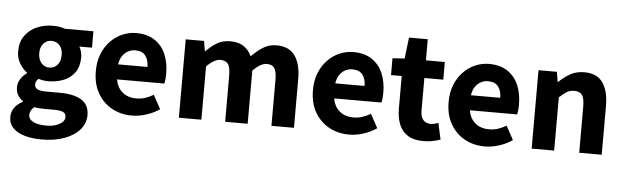

<svg xmlns="http://www.w3.org/2000/svg" viewBox="-55 -926 4465 1376"><g transform="rotate(5 2177.5 -237.5)"><path d="M276 241Q211 241 157 226Q103 211 71.5 179.5Q40 148 40 98Q40 63 60.5 33.5Q81 4 120 -16V-21Q99 -36 84 -59Q69 -82 69 -118Q69 -148 87 -176.5Q105 -205 132 -223V-227Q102 -248 78.5 -286.5Q55 -325 55 -374Q55 -442 88 -487.5Q121 -533 174 -555.5Q227 -578 287 -578Q312 -578 334.5 -574.5Q357 -571 375 -564H580V-446H489Q497 -433 503 -412.5Q509 -392 509 -369Q509 -305 479.5 -262.5Q450 -220 399.5 -199.5Q349 -179 287 -179Q272 -179 254.5 -181.5Q237 -184 218 -190Q208 -181 202.5 -171.5Q197 -162 197 -146Q197 -126 216 -115Q235 -104 283 -104H376Q479 -104 534.5 -70Q590 -36 590 39Q590 97 551.5 142.5Q513 188 442.5 214.5Q372 241 276 241ZM287 -277Q310 -277 328.5 -288.5Q347 -300 357.5 -321.5Q368 -343 368 -374Q368 -405 357.5 -426Q347 -447 328.5 -458Q310 -469 287 -469Q265 -469 247 -458Q229 -447 218 -426.5Q207 -406 207 -374Q207 -343 218 -321.5Q229 -300 247 -288.5Q265 -277 287 -277ZM301 139Q341 139 370.5 129Q400 119 417 103Q434 87 434 67Q434 39 411 30Q388 21 346 21H285Q257 21 238.5 19.5Q220 18 206 14Q190 27 182 42Q174 57 174 72Q174 105 209 122Q244 139 301 139Z M907 14Q826 14 762 -21.5Q698 -57 660 -123Q622 -189 622 -282Q622 -351 644 -405.5Q666 -460 704 -499Q742 -538 789.5 -558Q837 -578 887 -578Q967 -578 1020 -543Q1073 -508 1099.5 -447Q1126 -386 1126 -308Q1126 -285 1124 -265.5Q1122 -246 1119 -235H779Q786 -193 807 -165.5Q828 -138 858.5 -124.5Q889 -111 928 -111Q961 -111 990.5 -120.5Q1020 -130 1051 -148L1105 -49Q1063 -20 1010.5 -3Q958 14 907 14ZM777 -343H988Q988 -392 965 -423Q942 -454 890 -454Q864 -454 840 -441.5Q816 -429 799.5 -405Q783 -381 777 -343Z M1244 0V-564H1376L1388 -491H1391Q1426 -527 1466.5 -552.5Q1507 -578 1563 -578Q1623 -578 1660 -553.5Q1697 -529 1718 -483Q1756 -522 1798.5 -550Q1841 -578 1897 -578Q1988 -578 2030 -517.5Q2072 -457 2072 -351V0H1910V-330Q1910 -393 1893 -416Q1876 -439 1838 -439Q1817 -439 1792 -425Q1767 -411 1739 -383V0H1577V-330Q1577 -393 1559.5 -416Q1542 -439 1504 -439Q1483 -439 1458 -425Q1433 -411 1406 -383V0Z M2469 14Q2388 14 2324 -21.5Q2260 -57 2222 -123Q2184 -189 2184 -282Q2184 -351 2206 -405.5Q2228 -460 2266 -499Q2304 -538 2351.5 -558Q2399 -578 2449 -578Q2529 -578 2582 -543Q2635 -508 2661.5 -447Q2688 -386 2688 -308Q2688 -285 2686 -265.5Q2684 -246 2681 -235H2341Q2348 -193 2369 -165.5Q2390 -138 2420.5 -124.5Q2451 -111 2490 -111Q2523 -111 2552.5 -120.5Q2582 -130 2613 -148L2667 -49Q2625 -20 2572.5 -3Q2520 14 2469 14ZM2339 -343H2550Q2550 -392 2527 -423Q2504 -454 2452 -454Q2426 -454 2402 -441.5Q2378 -429 2361.5 -405Q2345 -381 2339 -343Z M3002 14Q2933 14 2890.5 -13.5Q2848 -41 2828.5 -90Q2809 -139 2809 -203V-437H2732V-558L2819 -564L2837 -716H2972V-564H3108V-437H2972V-204Q2972 -157 2992 -135Q3012 -113 3046 -113Q3060 -113 3074.5 -117Q3089 -121 3100 -125L3126 -7Q3104 0 3073.5 7Q3043 14 3002 14Z M3445 14Q3364 14 3300 -21.5Q3236 -57 3198 -123Q3160 -189 3160 -282Q3160 -351 3182 -405.5Q3204 -460 3242 -499Q3280 -538 3327.5 -558Q3375 -578 3425 -578Q3505 -578 3558 -543Q3611 -508 3637.5 -447Q3664 -386 3664 -308Q3664 -285 3662 -265.5Q3660 -246 3657 -235H3317Q3324 -193 3345 -165.5Q3366 -138 3396.5 -124.5Q3427 -111 3466 -111Q3499 -111 3528.5 -120.5Q3558 -130 3589 -148L3643 -49Q3601 -20 3548.5 -3Q3496 14 3445 14ZM3315 -343H3526Q3526 -392 3503 -423Q3480 -454 3428 -454Q3402 -454 3378 -441.5Q3354 -429 3337.5 -405Q3321 -381 3315 -343Z M3782 0V-564H3914L3926 -492H3929Q3965 -528 4009 -553Q4053 -578 4111 -578Q4203 -578 4244.5 -517.5Q4286 -457 4286 -351V0H4124V-330Q4124 -393 4106.5 -416Q4089 -439 4051 -439Q4019 -439 3996 -424.5Q3973 -410 3944 -383V0Z"/></g></svg>

Font: Noto Sans HK Thin ExtraBold
Style: Regular
Weight: 800
Version: Version 2.004-H2;hotconv 1.0.118;makeotfexe 2.5.65603